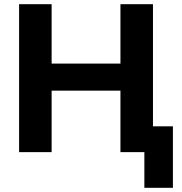

<svg xmlns="http://www.w3.org/2000/svg" viewBox="-20 -725 868 915"><path d="M668 170V0H558V-123H804V170ZM71 0V-705H226V-422H554V-705H709V0H554V-293H226V0Z"/></svg>

Font: Nunito Sans 12pt ExtraBold
Style: Regular
Weight: 800
Designer: Vernon Adams
Foundry: Vernon Adams
Version: Version 3.101;gftools[0.9.27]